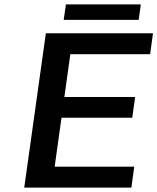

<svg xmlns="http://www.w3.org/2000/svg" viewBox="-20 -851 714 871"><path d="M661 -605H660H299L272 -411H593L580 -317H259L228 -95H589L576 0H90L188 -700H674ZM279 -831H619L609 -761H269Z"/></svg>

Font: Fivo Sans Modern Med
Style: Italic
Weight: 450
Designer: Alexander Slobzheninov
Foundry: Alexander Slobzheninov
Version: 1.0